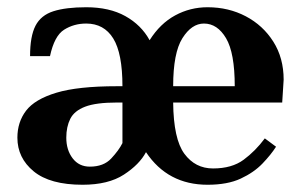

<svg xmlns="http://www.w3.org/2000/svg" viewBox="-20 -500 835 530"><path d="M208 10Q118 10 73 -27Q28 -64 28 -120Q28 -163 52 -194.5Q76 -226 135.5 -244Q195 -262 303 -262H318Q318 -353 292.5 -394Q267 -435 218 -435Q184 -435 157 -418Q130 -401 118 -345H63Q63 -400 78 -429Q93 -458 127.5 -469Q162 -480 218 -480Q282 -480 326 -455.5Q370 -431 393 -389Q422 -435 463.5 -457.5Q505 -480 553 -480Q611 -480 658.5 -455Q706 -430 734.5 -385Q763 -340 763 -280L759 -217H458Q459 -116 489 -75.5Q519 -35 568 -35Q620 -35 652.5 -59Q685 -83 711 -118L742 -95Q728 -73 704.5 -48.5Q681 -24 644.5 -7Q608 10 553 10Q443 10 383 -80Q365 -46 322 -18Q279 10 208 10ZM458 -262H628Q628 -354 604 -394.5Q580 -435 543 -435Q509 -435 483.5 -394.5Q458 -354 458 -262ZM228 -40Q266 -40 287 -62.5Q308 -85 318 -105V-217H303Q245 -217 215 -205.5Q185 -194 174 -172Q163 -150 163 -120Q163 -86 180.5 -63Q198 -40 228 -40Z"/></svg>

Font: El Messiri
Style: Bold
Weight: 700
Designer: Mohamed Gaber
Foundry: Kief Type Foundry
Version: Version 2.020; ttfautohint (v1.8.3)